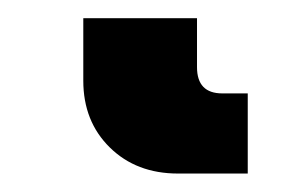

<svg xmlns="http://www.w3.org/2000/svg" viewBox="-20 38 325 207"><path d="M171.9 225.1Q127 225.1 98.4 197Q69.8 168.9 69.8 125V57.6H192.4V110.4Q192.4 138.7 219.7 138.7H247.1V225.1Z"/></svg>

Font: Inter Display ExtraBold
Style: Regular
Weight: 800
Designer: Rasmus Andersson
Foundry: rsms
Version: Version 4.000;git-a52131595